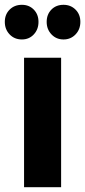

<svg xmlns="http://www.w3.org/2000/svg" viewBox="-26 -778 354 798"><path d="M65 -758Q95 -758 114.5 -738Q134 -718 134 -687Q134 -656 114.5 -635Q95 -614 65 -614Q34 -614 14 -635Q-6 -656 -6 -687Q-6 -718 14 -738Q34 -758 65 -758ZM238 -758Q268 -758 288 -738Q308 -718 308 -687Q308 -656 288 -635Q268 -614 238 -614Q208 -614 188 -635Q168 -656 168 -687Q168 -718 187.5 -738Q207 -758 238 -758ZM74 -538H228V0H74Z"/></svg>

Font: Montserrat-Arabic SemiBold
Style: Regular
Weight: 600
Designer: Mohamed Gaber
Foundry: Kief Type Foundry
Version: Version 5.008;PS 005.008;hotconv 1.0.88;makeotf.lib2.5.64775